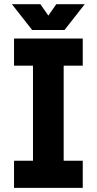

<svg xmlns="http://www.w3.org/2000/svg" viewBox="-20 -909 468 929"><path d="M47.9 -722.7H380.4V-591.3H288.1V-131.3H380.4V0H47.9V-131.3H139.6V-591.3H47.9ZM175.3 -888.7 213.9 -833.5 252.4 -888.7H390.1L292 -763.7H135.7L37.6 -888.7Z"/></svg>

Font: Giphurs
Style: Bold
Weight: 700
Version: Version 0.920; ttfautohint (v1.8.4.7-5d5b)